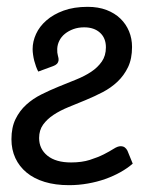

<svg xmlns="http://www.w3.org/2000/svg" viewBox="-20 -534 458 562"><path d="M92 -324.5Q88.5 -331 85.5 -339.2Q82.5 -347.5 80.2 -356.2Q78 -365 76.8 -373.8Q75.5 -382.5 75.5 -390.5Q75.5 -412.5 85.5 -434.5Q95.5 -456.5 115.8 -474.2Q136 -492 166.2 -503Q196.5 -514 236.5 -514Q267.5 -514 291.8 -504.8Q316 -495.5 332.5 -479.5Q349 -463.5 357.8 -442.2Q366.5 -421 366.5 -396.5Q366.5 -362 354.8 -337.5Q343 -313 324 -295Q305 -277 280.5 -264.2Q256 -251.5 230.5 -241Q205 -230.5 180.5 -220.5Q156 -210.5 137 -198Q118 -185.5 106.2 -169.2Q94.5 -153 94.5 -130Q94.5 -98 119 -78.2Q143.5 -58.5 188 -58.5Q219.5 -58.5 243 -66Q266.5 -73.5 283.8 -82.2Q301 -91 312.8 -98.5Q324.5 -106 333 -106Q340.5 -106 345.2 -102.5Q350 -99 353 -93L368.5 -55Q353 -41.5 332.5 -30Q312 -18.5 288 -10Q264 -1.5 237 3.2Q210 8 182 8Q142 8 110.8 -1.5Q79.5 -11 58 -28.8Q36.5 -46.5 25 -71.2Q13.5 -96 13.5 -126.5Q13.5 -161 25.5 -185.5Q37.5 -210 56.8 -227.5Q76 -245 101 -257.5Q126 -270 151.8 -280.5Q177.5 -291 202.5 -301Q227.5 -311 246.8 -323.8Q266 -336.5 278 -353.8Q290 -371 290 -395.5Q290 -422.5 272.8 -438.2Q255.5 -454 226.5 -454Q209 -454 194.8 -448.8Q180.5 -443.5 170 -435Q159.5 -426.5 153.8 -415Q148 -403.5 147.5 -391Q147 -379.5 149.5 -371Q152 -362.5 151.5 -358Q150.5 -351 146.5 -347Q142.5 -343 135.5 -340.5Z"/></svg>

Font: Lato 2
Style: Italic
Weight: 400
Italic angle: -7°
Designer: Lukasz Dziedzic with Adam Twardoch and Botio Nikoltchev
Foundry: tyPoland Lukasz Dziedzic
Version: Version 2.015; 2015-08-06; http://www.latofonts.com/